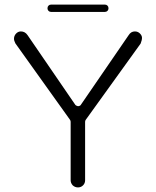

<svg xmlns="http://www.w3.org/2000/svg" viewBox="-20 -826 679 837"><path d="M351 -40Q351 -27 342 -18Q333 -9 320 -9Q307 -9 297 -18Q288 -28 288 -40V-295Q288 -300 285 -304L47 -637Q41 -649 41 -657Q41 -670 50 -679.5Q59 -689 71 -689Q89 -689 100 -673L309 -368Q310 -367 314 -365Q318 -363 320 -363Q326 -363 331 -367Q331 -368 541 -673Q551 -689 568 -689Q581 -689 590 -680Q599 -671 599 -661Q599 -651 593 -636L354 -304Q351 -300 351 -295ZM203 -774Q196 -774 191.5 -778.5Q187 -783 187 -790Q187 -797 191.5 -801.5Q196 -806 203 -806H437Q444 -806 448.5 -801.5Q453 -797 453 -790Q453 -783 448.5 -778.5Q444 -774 437 -774Z"/></svg>

Font: Kurewa Gothic CJK TC Regular
Style: Regular
Weight: 400
Designer: Max Yao
Foundry: Max-Everyday
Version: Version 1.071; ttfautohint (v1.8.3)